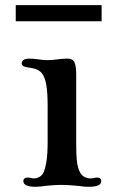

<svg xmlns="http://www.w3.org/2000/svg" viewBox="-20 -718 457 738"><path d="M69.8 -22C69.8 -12.2 77.1 0 116.2 0C129.9 0 140.6 -1.5 153.8 -3.4C163.6 -4.9 196.8 -7.3 216.8 -7.3C236.3 -7.3 265.6 -4.9 280.8 -3.4C292.5 -2.4 301.8 0 320.8 0C360.4 0 369.1 -10.7 369.1 -22C369.1 -31.2 363.3 -35.6 353.5 -35.6C349.1 -35.6 344.7 -34.7 340.8 -33.7C336.9 -32.7 333.5 -32.2 329.6 -32.2C311.5 -32.2 295.4 -39.1 286.6 -57.6C275.9 -80.1 272.9 -106.4 272.9 -169.9V-433.1C272.9 -488.3 258.3 -492.7 236.8 -492.7C223.6 -492.7 211.4 -491.2 199.7 -489.7C187.5 -488.3 175.8 -486.8 163.6 -486.8C144 -486.8 137.2 -488.8 125.5 -490.2C114.3 -491.7 100.1 -492.7 92.8 -492.7C69.3 -492.7 63.5 -482.9 63.5 -475.1C63.5 -463.4 75.7 -460.4 86.4 -459C109.9 -455.6 128.9 -452.1 141.6 -435.5C156.2 -416.5 163.1 -380.4 163.1 -312V-169.9C163.1 -113.3 157.2 -80.6 148.4 -57.6C141.6 -39.6 124 -32.2 109.9 -32.2C106 -32.2 101.6 -33.2 97.2 -34.2C93.3 -35.2 89.4 -35.6 85.9 -35.6C76.7 -35.6 69.8 -31.2 69.8 -22ZM40.5 -636.2H370.6V-698.2H40.5Z"/></svg>

Font: Stoke
Style: Light
Weight: 300
Designer: Nicole Fally
Foundry: Nicole Fally
Version: Version 1.001